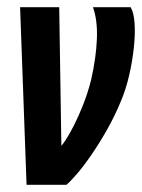

<svg xmlns="http://www.w3.org/2000/svg" viewBox="-20 -515 396 535"><path d="M54 0 36 -495H145L151 -109Q153 -110 163 -125Q173 -140 186 -165.5Q199 -191 212 -224Q225 -257 234 -293Q248 -355 250 -407Q252 -459 239 -495H344Q353 -480 355 -450Q357 -420 353 -382.5Q349 -345 340 -305.5Q331 -266 316 -231Q300 -192 278.5 -154Q257 -116 235 -84Q213 -52 194 -30Q175 -8 165 0Z"/></svg>

Font: Alumni Sans Thin
Style: Bold Italic
Weight: 700
Italic angle: -8°
Version: Version 1.016